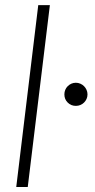

<svg xmlns="http://www.w3.org/2000/svg" viewBox="-20 -748 381 768"><path d="M45 0ZM45 0 133 -727.5H179.5L91 0ZM237.5 -370.5Q237.5 -380 241 -388.5Q244.5 -397 250.8 -403.2Q257 -409.5 265.2 -413.2Q273.5 -417 283.5 -417Q293 -417 301.5 -413.2Q310 -409.5 316.2 -403.2Q322.5 -397 326.2 -388.5Q330 -380 330 -370.5Q330 -360.5 326.2 -352.2Q322.5 -344 316.2 -337.8Q310 -331.5 301.5 -328Q293 -324.5 283.5 -324.5Q264 -324.5 250.8 -337.8Q237.5 -351 237.5 -370.5Z"/></svg>

Font: Lato Light
Style: Italic
Weight: 300
Italic angle: -7°
Designer: Lukasz Dziedzic
Foundry: tyPoland Lukasz Dziedzic
Version: Version 2.007; 2014-02-27